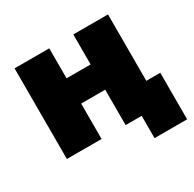

<svg xmlns="http://www.w3.org/2000/svg" viewBox="-144 -673 965 954"><g transform="rotate(-30 338.5 -196.0)"><path d="M481 128H668V-139H588V-520H389V-348H251V-520H52V0H251V-203H389V0H481Z"/></g></svg>

Font: Fixel Display Black
Style: Regular
Weight: 900
Designer: AlfaBravo + MacPaw
Foundry: Kyrylo Tkachov, Marchela Mozhyna, Serhii Makarenko, Maria Weinstein, Zakhar Kryvoshyya
Version: Version 1.211